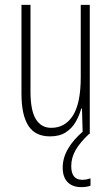

<svg xmlns="http://www.w3.org/2000/svg" viewBox="-20 -549 458 787"><path d="M348 -529V0H319L316 -104H313Q305 -75 290 -49Q275 -23 249.5 -6.5Q224 10 185 10Q124 10 96 -34Q68 -78 68 -165V-529H105V-174Q105 -96 127 -60.5Q149 -25 190 -25Q247 -25 279 -75.5Q311 -126 311 -233V-529ZM272 132Q272 188 317 188Q327 188 336.5 186Q346 184 351 182V212Q344 215 334 216.5Q324 218 313 218Q277 218 257 197.5Q237 177 237 138Q237 98 259 60.5Q281 23 320 -10L345 0Q307 36 289.5 67Q272 98 272 132Z"/></svg>

Font: Noto Sans Devanagari ExtraCondensed ExtraLight
Style: Regular
Weight: 200
Width: 2
Designer: Jelle Bosma - Monotype Design Team
Foundry: Monotype Imaging Inc.
Version: Version 2.004; ttfautohint (v1.8.4.7-5d5b)